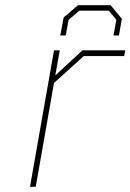

<svg xmlns="http://www.w3.org/2000/svg" viewBox="-20 -716 500 736"><path d="M211 -580 224 -649 279 -696H404L447 -644L436 -580H415L426 -640L397 -675H284L243 -640L232 -580ZM95 0 187 -523H209L192 -427L296 -523H460L456 -501H301L187 -398L117 0Z"/></svg>

Font: Tomorrow Thin
Style: Italic
Weight: 250
Italic angle: -10°
Designer: Tony de Marco, Monica Rizzolli
Foundry: Just in Type
Version: Version 2.002